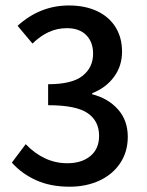

<svg xmlns="http://www.w3.org/2000/svg" viewBox="-20 -687 549 719"><path d="M351.1 -178.2Q351.1 -233.9 308.1 -263.4Q265.1 -293 160.2 -293V-371.6Q250 -371.6 289.3 -403.1Q328.6 -434.6 328.6 -485.8Q328.6 -529.8 302.7 -555.7Q276.9 -581.5 231 -581.5Q194.3 -581.5 162.8 -567.1Q131.3 -552.7 101.6 -523.9L45.9 -590.3Q129.9 -666.5 237.8 -666.5Q298.3 -666.5 343.3 -645.5Q388.2 -624.5 412.6 -585.4Q437 -546.4 437 -493.7Q437 -439.9 407 -399.2Q377 -358.4 325.2 -337.9V-334Q384.8 -318.8 421.6 -277.6Q458.5 -236.3 458.5 -174.8Q458.5 -118.7 430.2 -76.2Q401.9 -33.7 352.3 -10.7Q302.7 12.2 240.7 12.2Q168.5 12.2 114.5 -12.5Q60.5 -37.1 24.4 -78.1L76.2 -147Q145.5 -75.7 231.9 -75.7Q286.1 -75.7 318.6 -102.8Q351.1 -129.9 351.1 -178.2Z"/></svg>

Font: Varta
Style: Bold
Weight: 700
Designer: Joana Correia, Viktoriya Grabowska, Eben Sorkin
Foundry: Sorkin Type
Version: Version 1.002; ttfautohint (v1.3) -l 8 -r 24 -G 200 -x 12 -H